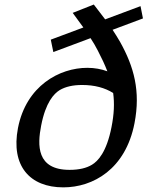

<svg xmlns="http://www.w3.org/2000/svg" viewBox="-20 -796 660 828"><path d="M586 -769.5 433.5 -712.5C416 -736 399 -757.5 384.5 -776.5L293.5 -740.5C307 -721.5 323 -700.5 339.5 -677.5L199 -625L210 -571.5L370.5 -631.5C381.5 -614.5 392.5 -596.5 402 -577.5C418.5 -546 432 -517 443 -488.5C417 -498 388.5 -503.5 356.5 -503.5C236.5 -503.5 93 -426 57.5 -244C26 -80 109 12 253 12C381 12 521.5 -66 560 -264.5C587 -403 557.5 -508.5 498 -615C488 -632.5 477 -650 465.5 -667.5L596.5 -716.5ZM157.5 -254.5C177 -355 212.5 -392 237.5 -407.5C263 -422.5 295 -429.5 334 -429.5C388 -429.5 432 -417.5 468 -395C474 -350.5 472 -304 461 -248.5C439.5 -138.5 401.5 -100.5 376.5 -85.5C352.5 -71 321 -63.5 280 -63.5C137 -63.5 141 -170 157.5 -254.5Z"/></svg>

Font: Monaspace Argon
Style: Italic
Weight: 400
Italic angle: -11°
Designer: Riley Cran & the Lettermatic Team
Foundry: Lettermatic
Version: Version 1.101 (Monaspace Argon)